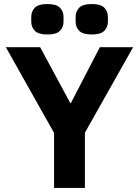

<svg xmlns="http://www.w3.org/2000/svg" viewBox="-20 -932 689 952"><path d="M248 0V-273L9 -698H179L329 -420H331L475 -698H640L401 -274V0ZM215 -761Q170 -761 152.5 -779.5Q135 -798 135 -824V-849Q135 -875 152.5 -893.5Q170 -912 215 -912Q260 -912 277.5 -893.5Q295 -875 295 -849V-824Q295 -798 277.5 -779.5Q260 -761 215 -761ZM435 -761Q390 -761 372.5 -779.5Q355 -798 355 -824V-849Q355 -875 372.5 -893.5Q390 -912 435 -912Q480 -912 497.5 -893.5Q515 -875 515 -849V-824Q515 -798 497.5 -779.5Q480 -761 435 -761Z"/></svg>

Font: IBM Plex Arabic
Style: Bold
Weight: 700
Designer: Mike Abbink, Paul van der Laan, Pieter van Rosmalen, Wael Morcos, Khajak Apelian
Foundry: Bold Monday
Version: Version 1.0